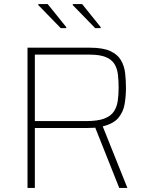

<svg xmlns="http://www.w3.org/2000/svg" viewBox="-20 -922 725 942"><path d="M115 0V-688H421Q485 -688 521 -671.5Q557 -655 573.5 -626.5Q590 -598 594 -563Q598 -528 598 -491Q598 -450 591.5 -411.5Q585 -373 561 -344Q537 -315 484 -302L605 0H565L444 -304L459 -298Q452 -296 440.5 -295Q429 -294 406 -294H151V0ZM151 -328H404Q459 -328 491 -340Q523 -352 538 -374Q553 -396 557.5 -425.5Q562 -455 562 -491Q562 -527 558.5 -556.5Q555 -586 541.5 -608Q528 -630 499 -642Q470 -654 419 -654H151ZM474 -784H447L337 -897V-902H383L474 -789ZM305 -784H278L168 -897V-902H214L305 -789Z"/></svg>

Font: Saira Thin Thin
Style: Regular
Weight: 250
Version: Version 1.101